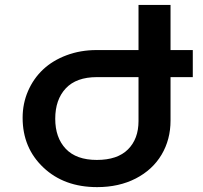

<svg xmlns="http://www.w3.org/2000/svg" viewBox="-20 -747 824 779"><path d="M542 -255.9V-434.1H373Q289.6 -434.1 246.8 -388.4Q204.1 -342.8 204.1 -265.1Q204.1 -188.5 246.8 -143.3Q289.6 -98.1 373 -98.1Q456.5 -98.1 499.3 -140.9Q542 -183.6 542 -255.9ZM762.2 -434.1H671.9V-257.8Q671.9 -180.7 635.5 -119.4Q599.1 -58.1 531 -22.9Q462.9 12.2 374 12.2Q240.2 12.2 156 -67.4Q71.8 -147 71.8 -269Q71.8 -327.1 93.8 -377.7Q115.7 -428.2 154.5 -464.8Q193.4 -501.5 249.8 -522.7Q306.2 -543.9 372.1 -543.9H542V-727.1H671.9V-543.9H762.2Z"/></svg>

Font: Telcell.Market SemBd
Style: Regular
Weight: 600
Designer: Rasmus Andersson, Sedrak Mkrtchyan
Version: Version 3.019;git-0a5106e0b